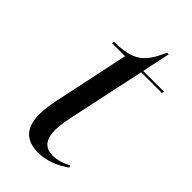

<svg xmlns="http://www.w3.org/2000/svg" viewBox="-210 -721 793 793"><g transform="rotate(45 186.0 -324.5)"><path d="M183 10C233 10 278 -10 318 -38L313 -47C292 -34 260 -24 235 -24C191 -24 166 -48 166 -108C166 -129 171 -161 178 -194L249 -526H370L372 -536H251L277 -659H267C229 -568 191 -536 81 -536L79 -526H155L84 -191C79 -166 74 -131 74 -107C74 -28 111 10 183 10Z"/></g></svg>

Font: Noto Serif Display
Style: Italic
Weight: 400
Italic angle: -12°
Designer: Monotype Design Team
Foundry: Monotype Imaging Inc.
Version: Version 2.009